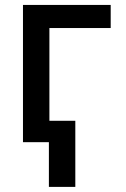

<svg xmlns="http://www.w3.org/2000/svg" viewBox="-20 -565 501 763"><path d="M419.9 -545.4V-453.6H176.3V-85H279.3V177.7H174.3V0H71.3V-545.4Z"/></svg>

Font: Interop Med
Style: Regular
Weight: 500
Designer: Rasmus Andersson, Google, Jang Haemin
Foundry: jhaemin
Version: Version 1.007